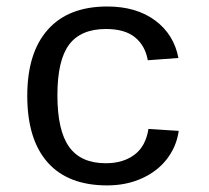

<svg xmlns="http://www.w3.org/2000/svg" viewBox="-20 -558 640 588"><path d="M63.5 -264.6Q63.5 -396.5 126.5 -467.3Q189.5 -538.1 308.6 -538.1Q397.5 -538.1 455.1 -495.4Q512.7 -452.6 526.4 -380.4L432.6 -373.5Q424.8 -418 393.6 -443.6Q362.3 -469.2 304.7 -469.2Q227.5 -469.2 191.7 -421.4Q155.8 -373.5 155.8 -266.6Q155.8 -158.2 191.7 -108.2Q227.5 -58.1 304.2 -58.1Q356.9 -58.1 391.6 -84Q426.3 -109.9 434.6 -163.1L527.3 -157.2Q521 -110.4 491.9 -72Q462.9 -33.7 415 -12Q367.2 9.8 308.1 9.8Q188.5 9.8 126 -60.5Q63.5 -130.9 63.5 -264.6Z"/></svg>

Font: Courier New
Style: Regular
Weight: 400
Designer: Steve Matteson
Foundry: Ascender Corporation
Version: Version 2.00.3